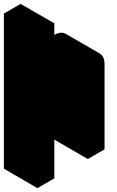

<svg xmlns="http://www.w3.org/2000/svg" viewBox="-63 -920 603 990"><path d="M303 -590 390 -640Q424 -660 450 -645Q476 -630 476 -590V-150L390 -100V-540L217 -440V0L130 50V-750L217 -800V-440Q217 -467 229 -496.5Q241 -526 260.5 -551.5Q280 -577 303 -590ZM390 -540V-100L217 -200V-640ZM450 -645Q424 -660 390 -640L303 -590Q280 -577 260.5 -551.5Q241 -526 229 -496.5Q217 -467 217 -440L43 -540Q43 -567 55 -596.5Q67 -626 87 -651.5Q107 -677 130 -690L217 -740Q251.4 -760 277 -745ZM217 -800 130 -750 -43 -850 43 -900ZM130 -750V50L-43 -50V-850Z"/></svg>

Font: Nabla Normal
Style: Regular
Weight: 400
Designer: Arthur Reinders Folmer
Version: Version 1.000